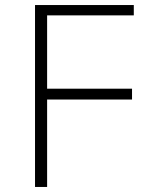

<svg xmlns="http://www.w3.org/2000/svg" viewBox="-20 -742 580 762"><path d="M511 -681V-722H119V0H167V-347H504V-390H167V-681Z"/></svg>

Font: Perun ExtraLight
Style: Regular
Weight: 200
Foundry: Copyright (c) Stefan Peev, Context Ltd, 2016
Version: Version 1.089